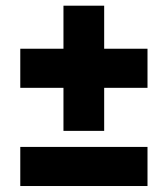

<svg xmlns="http://www.w3.org/2000/svg" viewBox="-20 -638 575 658"><path d="M197.5 -189.5V-337H49.5V-471H197.5V-618.5H337V-471H485.5V-337H337V-189.5ZM49.5 -0.5V-134.5H485.5V-0.5Z"/></svg>

Font: Encode Sans Semi Condensed ExtraBold
Style: Regular
Weight: 800
Width: 4
Designer: Multiple Designers
Foundry: Impallari Type
Version: Version 3.000; ttfautohint (v1.8.3) -l 8 -r 50 -G 200 -x 14 